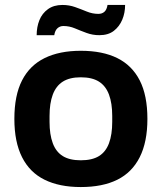

<svg xmlns="http://www.w3.org/2000/svg" viewBox="-20 -743 653 775"><path d="M306 12Q220 12 160 -17.5Q100 -47 69 -108.5Q38 -170 38 -263Q38 -358 69 -418.5Q100 -479 160 -508.5Q220 -538 306 -538Q394 -538 453.5 -508.5Q513 -479 544 -418.5Q575 -358 575 -263Q575 -170 544 -108.5Q513 -47 453.5 -17.5Q394 12 306 12ZM306 -96Q352 -96 379.5 -113Q407 -130 420 -165Q433 -200 433 -251V-275Q433 -326 420 -361Q407 -396 379.5 -413.5Q352 -431 306 -431Q261 -431 233.5 -413.5Q206 -396 193 -361Q180 -326 180 -275V-251Q180 -200 193 -165Q206 -130 233.5 -113Q261 -96 306 -96ZM128 -601Q128 -634 139 -661.5Q150 -689 173.5 -706Q197 -723 232 -723Q259 -723 283 -714.5Q307 -706 330 -696.5Q353 -687 377 -687Q392 -687 401.5 -695.5Q411 -704 414 -723H485Q485 -691 473.5 -663.5Q462 -636 439.5 -618.5Q417 -601 381 -601Q354 -601 329.5 -610Q305 -619 282.5 -628.5Q260 -638 236 -638Q222 -638 212 -629Q202 -620 199 -601Z"/></svg>

Font: Archivo SemiBold
Style: Bold
Weight: 700
Version: Version 2.001